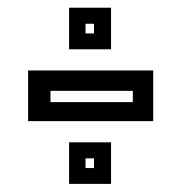

<svg xmlns="http://www.w3.org/2000/svg" viewBox="-20 -544 458 485"><path d="M51 -238V-366H367V-238ZM107.5 -286H315.5V-314.5H107.5ZM154.5 -79.5V-184.5H260.5V-79.5ZM196 -119.5H217.5V-144H196ZM154.5 -419.5V-524.5H260.5V-419.5ZM196 -459.5H217.5V-484H196Z"/></svg>

Font: Tourney Condensed SemiBold
Style: Regular
Weight: 600
Width: 3
Designer: Tyler Finck
Foundry: Etcetera Type Co
Version: Version 1.010; ttfautohint (v1.8.3)